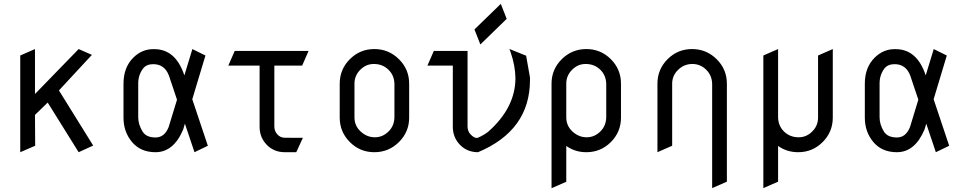

<svg xmlns="http://www.w3.org/2000/svg" viewBox="-20 -807 5094 1018"><path d="M292.5 -327.6 474.1 -35.2 397 0 232.9 -263.2 165.5 -197.8 166.5 -34.2 87.4 0V-512.7L165.5 -546.9V-308.6L397 -546.9L467.3 -516.1Z M792.5 -466.8Q756.3 -466.8 738.3 -443.4Q712.9 -409.2 712.9 -364.7V-361.8V-185.1Q712.9 -147.5 735.4 -110.4Q754.9 -78.1 804.7 -78.1Q852.1 -78.1 874 -132.8L918.5 -278.3L876 -405.3Q853 -466.8 792.5 -466.8ZM960.4 -151.4 951.2 -120.1Q900.4 0 804.7 0Q725.6 0 680.2 -53.7Q634.8 -107.4 634.8 -183.6V-363.3Q634.8 -450.2 687.5 -502Q732.9 -546.4 792 -546.4Q794.9 -546.4 798.3 -546.4Q911.6 -546.4 957.5 -407.2L1000 -546.9L1069.3 -512.7L999.5 -280.8L1082 -34.2L1011.2 0Z M1616.2 -537.1 1582 -459H1434.6V-135.3Q1435.1 -110.8 1451.2 -93.8Q1466.3 -77.1 1489 -76.7Q1511.7 -76.2 1585.9 -76.2L1550.8 0H1490.2Q1433.1 0 1395.5 -38.1Q1356.4 -77.6 1356.4 -134.8V-135.3V-459H1190.4L1224.6 -537.1Z M1859.4 -185.1Q1859.4 -140.1 1892.1 -109.9Q1925.3 -79.1 1967.8 -79.1Q2008.8 -79.1 2040 -109.9Q2070.3 -139.6 2071.3 -185.1V-361.8Q2070.3 -407.2 2040 -437Q2008.8 -467.8 1961.9 -467.8Q1920.9 -467.8 1890.1 -437Q1859.9 -406.7 1859.4 -364.7V-361.8ZM1781.2 -363.3Q1781.2 -439.5 1835 -493.2Q1888.7 -546.9 1964.8 -546.9Q2041 -546.9 2095.2 -493.2Q2149.4 -439.5 2149.4 -363.3V-183.6Q2149.4 -107.4 2095.2 -53.7Q2041 0 1964.8 0Q1888.7 0 1835 -53.7Q1781.2 -107.4 1781.2 -183.6Z M2495.6 -650.9 2635.3 -786.6 2666.5 -707 2526.9 -571.3ZM2568.4 -108.4Q2712.9 -236.3 2712.9 -393.1Q2711.9 -459 2687.5 -529.8L2680.7 -547.4L2769.5 -511.7L2790 -396.5V-383.8V-382.8Q2790 -115.7 2514.6 0Q2457.5 0 2419.9 -38.1Q2380.9 -77.6 2380.9 -134.8V-135.3V-459H2246.1L2280.3 -537.1H2459V-135.3Q2459.5 -110.4 2475.6 -93.8Q2493.2 -75.7 2506.8 -75.7Q2510.3 -75.2 2513.7 -76.7Q2544.4 -89.8 2568.4 -108.4Z M2982.4 -185.1Q2982.4 -140.1 3015.1 -109.9Q3048.3 -79.1 3090.8 -79.1Q3131.8 -79.1 3163.1 -109.9Q3193.4 -139.6 3194.3 -185.1V-361.8Q3193.4 -407.2 3163.1 -437Q3131.8 -467.8 3085 -467.8Q3043.9 -467.8 3013.2 -437Q2982.9 -406.7 2982.4 -364.7V-361.8ZM2904.3 190.9V-363.3Q2904.3 -439.5 2958.5 -493.2Q3012.7 -546.9 3088.9 -546.9Q3165 -546.9 3218.8 -493.2Q3272.5 -439.5 3272.5 -363.3V-183.6Q3272.5 -107.4 3218.8 -53.7Q3165 0 3088.9 0Q3028.8 0 2982.4 -33.2V156.7Z M3650.9 -467.8Q3606.9 -467.8 3575.2 -436.5Q3543.9 -406.2 3543.9 -363.3Q3543.9 -362.3 3543.9 -361.8V-34.2L3465.8 0V-363.3Q3465.8 -439.5 3519.5 -493.2Q3573.2 -546.9 3649.4 -546.9Q3725.6 -546.9 3779.8 -493.2Q3834 -439.5 3834 -363.3V156.2L3755.9 190.4V-361.8Q3754.9 -407.2 3724.6 -437Q3693.4 -467.8 3650.9 -467.8Z M4214.8 -79.1Q4255.9 -79.1 4286.6 -109.9Q4317.4 -140.6 4317.4 -183.6Q4317.4 -184.6 4317.4 -185.1V-512.7L4395.5 -546.9V-183.6Q4395.5 -107.4 4341.8 -53.7Q4288.1 0 4211.9 0Q4151.9 0 4105.5 -33.2V156.2L4027.3 190.4V-512.7L4105.5 -546.9V-185.1Q4106.4 -139.6 4136.7 -109.9Q4168 -79.1 4214.8 -79.1Z M4723.1 -466.8Q4687 -466.8 4668.9 -443.4Q4643.6 -409.2 4643.6 -364.7V-361.8V-185.1Q4643.6 -147.5 4666 -110.4Q4685.5 -78.1 4735.4 -78.1Q4782.7 -78.1 4804.7 -132.8L4849.1 -278.3L4806.6 -405.3Q4783.7 -466.8 4723.1 -466.8ZM4891.1 -151.4 4881.8 -120.1Q4831.1 0 4735.4 0Q4656.2 0 4610.8 -53.7Q4565.4 -107.4 4565.4 -183.6V-363.3Q4565.4 -450.2 4618.2 -502Q4663.6 -546.4 4722.7 -546.4Q4725.6 -546.4 4729 -546.4Q4842.3 -546.4 4888.2 -407.2L4930.7 -546.9L5000 -512.7L4930.2 -280.8L5012.7 -34.2L4941.9 0Z"/></svg>

Font: NovaMono
Style: Regular
Weight: 400
Monospace: yes
Version: Version 1.2